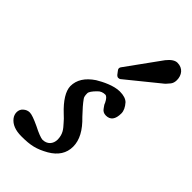

<svg xmlns="http://www.w3.org/2000/svg" viewBox="-232 -795 890 890"><g transform="rotate(45 213.0 -349.5)"><path d="M180 -31C169 -32 147 -40 116 -56C84 -71 62 -79 50 -79C38 -79 28 -75 18 -66C1 -51 2 -24 16 -6C33 16 61 27 100 27C160 27 191 20 239 -7C282 -32 304 -66 304 -109C304 -152 281 -194 236 -237C212 -262 194 -283 182 -300C177 -306 175 -316 175 -330C175 -339 184 -352 201 -369C211 -380 224 -385 239 -385C248 -384 256 -375 265 -357C268 -347 271 -346 278 -335C285 -324 295 -318 309 -318C338 -318 353 -337 353 -376C353 -392 345 -409 330 -426C319 -437 301 -443 276 -443C237 -443 189 -419 161 -402C118 -373 96 -339 96 -298C97 -266 120 -228 166 -185C177 -175 187 -165 196 -154C213 -135 229 -118 230 -82C230 -52 211 -31 180 -31ZM371 -726C355 -726 339 -715 322 -694L202 -528C195 -520 195 -512 201 -505L214 -488C218 -484 222 -482 226 -482C229 -482 233 -483 236 -484L237 -485L391 -610C397 -614 406 -623 417 -637C423 -645 426 -655 426 -667C426 -699 407 -726 371 -726Z"/></g></svg>

Font: fbb
Style: Bold Italic
Weight: 700
Italic angle: -12°
Designer: David J. Perry, Michael Sharpe
Version: Version 0.991